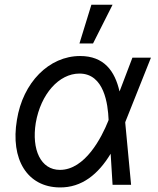

<svg xmlns="http://www.w3.org/2000/svg" viewBox="-20 -793 679 824"><path d="M235.8 11.4C331.7 12.8 402.3 -46.2 454.9 -133.2L463.1 0H542.6L517.4 -267.4L518.5 -271.3L627.8 -545.5H548.3L495 -405.5L492.9 -400.6C473 -488.6 426.1 -552.6 323.9 -552.6C190.3 -552.6 78.1 -438.9 52.6 -278.4C24.1 -109.4 96.6 9.9 235.8 11.4ZM133.5 -265.6C154.8 -389.2 233 -477.3 321 -477.3C427.6 -477.3 443.2 -345.2 446 -279.8V-278.1L444.6 -274.1C416.2 -203.1 345.2 -63.9 237.2 -63.9C154.8 -63.9 115.1 -150.6 133.5 -265.6ZM321 -606.5H379.3L463.1 -772.7H372.2Z"/></svg>

Font: Margiela Sans
Style: Italic
Weight: 400
Italic angle: -9.39999°
Designer: Stefan Endress, Andreas Faust
Version: Version 1.100;FEAKit 1.0